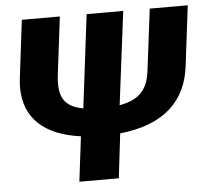

<svg xmlns="http://www.w3.org/2000/svg" viewBox="-50 -747 865 800"><g transform="rotate(-5 382.0 -346.5)"><path d="M415 0 437 -186C623 -205 716 -298 733 -441L764 -693H605L573 -436C564 -361 531 -318 445 -303L494 -693H341L293 -303C225 -315 197 -349 197 -413C197 -424 197 -436 199 -449L229 -693H70L41 -456C39 -441 38 -427 38 -413C38 -286 118 -209 273 -188L250 0Z"/></g></svg>

Font: Fira Sans OT
Style: Bold Italic
Weight: 700
Italic angle: -8°
Designer: Carrois Corporate & Edenspiekermann
Foundry: Carrois Corporate GbR & Edenspiekermann AG
Version: Version 2.001